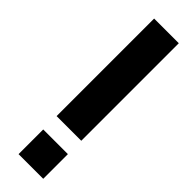

<svg xmlns="http://www.w3.org/2000/svg" viewBox="-251 -721 721 721"><g transform="rotate(45 110.0 -360.0)"><path d="M58 -202V-720H189V-202ZM58 0V-131H189V0Z"/></g></svg>

Font: Orbitron
Style: Bold
Weight: 700
Designer: Matt McInerney
Foundry: The League of Moveable Type
Version: Version 2.001